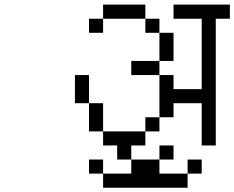

<svg xmlns="http://www.w3.org/2000/svg" viewBox="-20 -708 1040 852"><path d="M875 62.5V0H812.5V62.5H687.5V0H562.5V62.5H437.5V125H812.5V62.5ZM750 0V-62.5H687.5V0ZM1000 -625V-687.5H750V-625H875V-312.5H750V-375H687.5V-187.5H625V-125H437.5V-62.5H500V0H562.5V-62.5H625V-125H687.5V-187.5H750V-250H875V-62.5H937.5V-625ZM437.5 62.5V0H375V62.5ZM437.5 -125Q437.5 -125 437.5 -250H375Q375 -250 375 -125ZM375 -250Q375 -250 375 -375H312.5Q312.5 -375 312.5 -250ZM687.5 -375V-437.5H562.5V-375ZM687.5 -437.5H750Q750 -437.5 750 -562.5H687.5Q687.5 -562.5 687.5 -437.5ZM687.5 -562.5V-625H625V-562.5ZM437.5 -625H375V-562.5H437.5ZM437.5 -625H625V-687.5H437.5Z"/></svg>

Font: Unifont
Style: Regular
Weight: 500
Version: Version 15.1.04